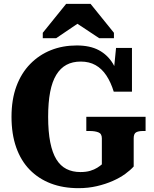

<svg xmlns="http://www.w3.org/2000/svg" viewBox="-20 -964 804 1001"><path d="M677 -243V-96Q660 -77 632.5 -57Q605 -37 567.5 -20.5Q530 -4 485 6.5Q440 17 389 17Q309 17 245 -7.5Q181 -32 135 -79Q89 -126 64.5 -195.5Q40 -265 40 -355Q40 -445 65.5 -514Q91 -583 137.5 -630.5Q184 -678 245.5 -702.5Q307 -727 380 -727Q449 -727 495 -702.5Q541 -678 569 -632Q597 -586 609 -522L569 -552L585 -714H668V-486H573Q558 -535 534.5 -570.5Q511 -606 478 -624.5Q445 -643 401 -643Q358 -643 326.5 -626Q295 -609 273.5 -574Q252 -539 241.5 -484.5Q231 -430 231 -355Q231 -277 242 -222Q253 -167 274 -133Q295 -99 326.5 -83Q358 -67 399 -67Q429 -67 450.5 -73.5Q472 -80 487 -89.5Q502 -99 511 -107V-243Q511 -267 493 -274Q475 -281 448 -281H430V-355H739V-281H725Q702 -281 689.5 -274Q677 -267 677 -243ZM452 -944H325L203 -793V-765H273L425 -868L343 -867L497 -765H574V-793Z"/></svg>

Font: Roboto Serif SemiCondensed
Style: Bold
Weight: 700
Width: 4
Designer: Greg Gazdowicz
Foundry: Commercial Type
Version: Version 1.007